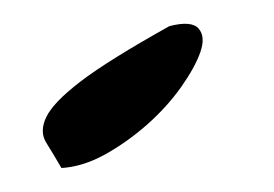

<svg xmlns="http://www.w3.org/2000/svg" viewBox="-20 -765 228 160"><path d="M31.2 -625Q24.4 -636.7 18.6 -646Q12.7 -655.3 18.6 -667.5Q24.4 -679.7 47.4 -697.3Q70.3 -714.8 121.1 -743.2Q139.6 -748 145.5 -741.2Q151.4 -734.4 147 -721.7Q142.6 -709 130.9 -692.4Q119.1 -675.8 102.5 -661.1Q85.9 -646.5 67.4 -636.2Q48.8 -626 31.2 -625Z"/></svg>

Font: Over the Rainbow
Style: Regular
Weight: 400
Designer: Kimberly Geswein
Foundry: Kimberly Geswein
Version: Version 1.002 2010